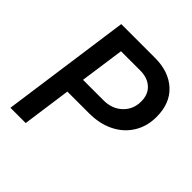

<svg xmlns="http://www.w3.org/2000/svg" viewBox="-197 -893 1040 1040"><g transform="rotate(45 323.0 -372.5)"><path d="M40 0 144 -745H403Q508 -745 571.5 -687Q635 -629 635 -524Q635 -453 601 -397.5Q567 -342 505.5 -311Q444 -280 361 -280H196L157 0ZM211 -385H368Q433 -385 475 -424.5Q517 -464 517 -525Q517 -579 483.5 -609.5Q450 -640 395 -640H247Z"/></g></svg>

Font: Plus Jakarta Sans SemiBold
Style: Italic
Weight: 600
Italic angle: -8°
Designer: Gumpita Rahayu
Foundry: Tokotype
Version: Version 2.071; ttfautohint (v1.8.4.7-5d5b);gftools[0.9.29]